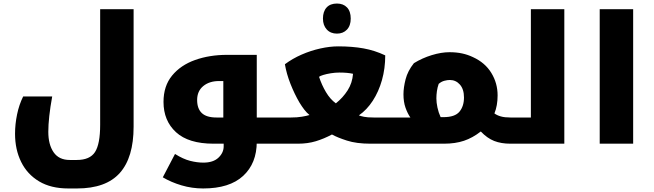

<svg xmlns="http://www.w3.org/2000/svg" viewBox="-20 -812 3698 1085"><path d="M366 253Q268 253 201 213Q134 173 99.5 103Q65 33 65 -56Q65 -110 76.5 -165.5Q88 -221 111 -267H275Q264 -207 258.5 -156.5Q253 -106 253 -67Q253 5 283 48.5Q313 92 374 92H414Q488 92 517 47Q546 2 546 -107V-760H735V-96Q735 78 657 165.5Q579 253 415 253Z M1577 -148Q1582 -148 1582 -144V-5Q1582 0 1577 0H1396Q1391 0 1391 -5V-144Q1391 -148 1396 -148ZM1128 253Q1065 253 1006 235.5Q947 218 900 190L969 58Q1015 87 1054.5 97Q1094 107 1129 107Q1185 107 1214.5 79Q1244 51 1244 15V0H1187Q1045 0 974.5 -65Q904 -130 904 -236Q904 -326 952.5 -385Q1001 -444 1082.5 -473Q1164 -502 1263 -502H1431V-11Q1431 111 1354 182Q1277 253 1128 253ZM1242 -148V-354H1218Q1163 -354 1128.5 -325.5Q1094 -297 1094 -247Q1094 -198 1120.5 -173Q1147 -148 1203 -148Z M1884 -622Q1848 -622 1826.5 -645.5Q1805 -669 1805 -707Q1805 -747 1825.5 -769.5Q1846 -792 1884 -792Q1920 -792 1941 -770Q1962 -748 1962 -707Q1962 -667 1940.5 -644.5Q1919 -622 1884 -622Z M2073 0Q1995 0 1940.5 -17.5Q1886 -35 1856 -52Q1811 -28 1765 -14Q1719 0 1664 0H1565Q1560 0 1560 -5V-144Q1560 -148 1565 -148H1625Q1659 -148 1686 -152.5Q1713 -157 1729 -162Q1713 -175 1699.5 -192.5Q1686 -210 1672 -233Q1644 -281 1621.5 -338Q1599 -395 1590 -449Q1633 -481 1684.5 -503.5Q1736 -526 1790 -538Q1844 -550 1891 -550Q1971 -550 2034.5 -538.5Q2098 -527 2157 -499Q2157 -425 2138.5 -359.5Q2120 -294 2086.5 -242.5Q2053 -191 2008 -160Q2018 -156 2037 -152Q2056 -148 2091 -148H2186Q2191 -148 2191 -144V-5Q2191 0 2186 0ZM1878 -228Q1918 -260 1944.5 -301.5Q1971 -343 1975 -395Q1944 -402 1898 -402Q1874 -402 1849.5 -398Q1825 -394 1807 -388.5Q1789 -383 1783 -378Q1798 -332 1822 -291.5Q1846 -251 1878 -228Z M2299 -148Q2283 -171 2271.5 -203.5Q2260 -236 2260 -279Q2260 -317 2272 -364Q2284 -411 2319 -455Q2366 -484 2420 -500.5Q2474 -517 2520 -517Q2559 -517 2591.5 -510Q2624 -503 2653 -489Q2721 -458 2756.5 -400Q2792 -342 2792 -273Q2792 -215 2774 -171Q2789 -160 2810.5 -154Q2832 -148 2864 -148H2870Q2875 -148 2875 -144V-5Q2875 0 2870 0H2864Q2812 0 2772.5 -15.5Q2733 -31 2697 -69Q2651 -33 2602 -16.5Q2553 0 2489 0H2176Q2171 0 2171 -5V-143Q2172 -148 2176 -148ZM2446 -256Q2446 -233 2452 -204.5Q2458 -176 2470 -150H2486Q2551 -150 2576.5 -181Q2602 -212 2602 -261Q2602 -308 2579 -334Q2556 -360 2522 -360Q2508 -360 2491 -355.5Q2474 -351 2459 -338Q2452 -318 2449 -297Q2446 -276 2446 -256Z M2860 0Q2855 0 2855 -5V-144Q2855 -148 2860 -148H2980V-760H3169V0Z M3369 -760H3558V0H3369Z"/></svg>

Font: Noto Kufi Arabic Black
Style: Regular
Weight: 900
Designer: Monotype Design Team, David Williams, Khaled Hosny
Foundry: Google LLC
Version: Version 2.109; ttfautohint (v1.8.4.7-5d5b)